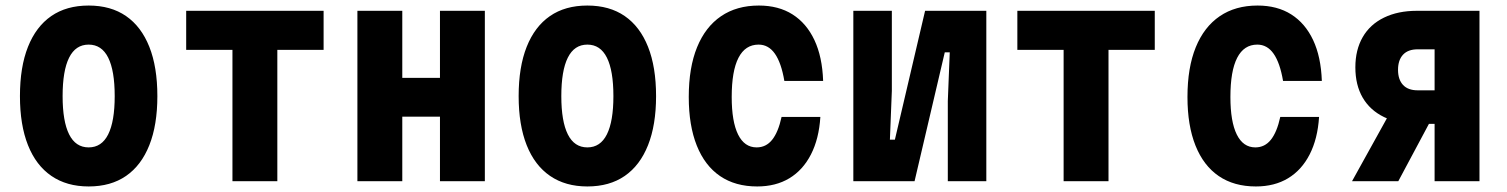

<svg xmlns="http://www.w3.org/2000/svg" viewBox="-20 -654 5440 693"><path d="M300 19Q221 19 165.5 -19Q110 -57 81 -130Q52 -203 52 -307Q52 -412 81 -485Q110 -558 165 -596Q220 -634 300 -634Q380 -634 435 -596Q490 -558 519 -485Q548 -412 548 -307Q548 -203 519 -130Q490 -57 435 -19Q380 19 300 19ZM300 -122Q347 -122 370.5 -169Q394 -216 394 -307Q394 -399 370.5 -446Q347 -493 300 -493Q253 -493 229.5 -446Q206 -399 206 -307Q206 -216 229.5 -169Q253 -122 300 -122Z M819 0V-474H652V-615H1148V-474H981V0Z M1270 0V-615H1432V-373H1568V-615H1730V0H1568V-233H1432V0Z M2100 19Q2021 19 1965.5 -19Q1910 -57 1881 -130Q1852 -203 1852 -307Q1852 -412 1881 -485Q1910 -558 1965 -596Q2020 -634 2100 -634Q2180 -634 2235 -596Q2290 -558 2319 -485Q2348 -412 2348 -307Q2348 -203 2319 -130Q2290 -57 2235 -19Q2180 19 2100 19ZM2100 -122Q2147 -122 2170.5 -169Q2194 -216 2194 -307Q2194 -399 2170.5 -446Q2147 -493 2100 -493Q2053 -493 2029.5 -446Q2006 -399 2006 -307Q2006 -216 2029.5 -169Q2053 -122 2100 -122Z M2713 19Q2634 19 2579 -18.5Q2524 -56 2495 -128.5Q2466 -201 2466 -304Q2466 -410 2496 -483.5Q2526 -557 2582.5 -595.5Q2639 -634 2719 -634Q2790 -634 2840.5 -602Q2891 -570 2919.5 -509.5Q2948 -449 2951 -362H2811Q2800 -427 2777 -460Q2754 -493 2718 -493Q2670 -493 2645.5 -445.5Q2621 -398 2621 -304Q2621 -215 2644 -168.5Q2667 -122 2711 -122Q2745 -122 2767 -149.5Q2789 -177 2801 -232H2941Q2936 -153 2907 -96.5Q2878 -40 2829 -10.5Q2780 19 2713 19Z M3060 0V-615H3199V-326L3192 -150H3210L3319 -615H3540V0H3401V-289L3408 -465H3390L3281 0Z M3819 0V-474H3652V-615H4148V-474H3981V0Z M4513 19Q4434 19 4379 -18.5Q4324 -56 4295 -128.5Q4266 -201 4266 -304Q4266 -410 4296 -483.5Q4326 -557 4382.5 -595.5Q4439 -634 4519 -634Q4590 -634 4640.5 -602Q4691 -570 4719.5 -509.5Q4748 -449 4751 -362H4611Q4600 -427 4577 -460Q4554 -493 4518 -493Q4470 -493 4445.5 -445.5Q4421 -398 4421 -304Q4421 -215 4444 -168.5Q4467 -122 4511 -122Q4545 -122 4567 -149.5Q4589 -177 4601 -232H4741Q4736 -153 4707 -96.5Q4678 -40 4629 -10.5Q4580 19 4513 19Z M5158 0V-207H5094Q5026 -207 4975.5 -231.5Q4925 -256 4898.5 -301.5Q4872 -347 4872 -411Q4872 -474 4898.5 -520Q4925 -566 4975.5 -590.5Q5026 -615 5094 -615H5320V0ZM4860 0 4998 -249H5160L5027 0ZM5097 -328H5158V-476H5097Q5062 -476 5044 -456.5Q5026 -437 5026 -402Q5026 -367 5044 -347.5Q5062 -328 5097 -328Z"/></svg>

Font: Martian Mono Condensed
Style: Bold
Weight: 700
Width: 3
Designer: Roman Shamin
Foundry: Evil Martians
Version: Version 1.000